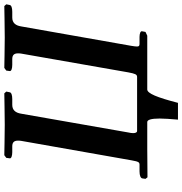

<svg xmlns="http://www.w3.org/2000/svg" viewBox="2 -688 826 869"><g transform="rotate(-90 414.5 -254.0)"><path d="M729 -571C733 -596 745 -611 769 -611H795C813 -611 825 -615 826 -623L829 -638L821 -647C821 -647 714 -645 679 -645C640 -645 541 -647 541 -647L529 -638L527 -623C525 -615 539 -611 555 -611H581C599 -611 607 -603 607 -585C607 -582 607 -577 606 -571L521 -86C515 -55 512 -46 500 -46H256C249 -46 246 -53 246 -64C246 -70 247 -78 249 -86L334 -571C338 -596 350 -611 374 -611H400C418 -611 430 -615 431 -623L434 -638L426 -647C426 -647 319 -645 284 -645C245 -645 146 -647 146 -647L134 -638L132 -623C130 -615 144 -611 160 -611H186C204 -611 212 -603 212 -585C212 -582 212 -577 211 -571L123 -72C117 -38 114 -35 102 -35H73C54 -35 42 -30 41 -22L39 -8L46 1L174 0H296C306 0 312 17 312 56C312 77 310 104 307 139H383C408 42 426 1 443 0H517H569H687L704 -8L707 -24C708 -31 696 -35 681 -35H650C642 -35 638 -37 638 -46C638 -52 639 -60 641 -72Z"/></g></svg>

Font: Linux Libertine O
Style: Bold Italic
Weight: 700
Italic angle: -11.5°
Designer: Philipp H. Poll
Foundry: Philipp H. Poll
Version: Version 4.1.0